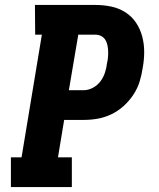

<svg xmlns="http://www.w3.org/2000/svg" viewBox="-20 -755 640 775"><path d="M24 0V-120H67L149 -615H122L121 -735H365Q398 -735 429 -728.5Q460 -722 486 -705.5Q512 -689 529 -663.5Q546 -638 554 -608Q562 -578 562 -545.5Q562 -513 556 -481Q552 -453 543.5 -425.5Q535 -398 518.5 -373Q502 -348 479.5 -327.5Q457 -307 430 -294Q403 -281 375 -276Q347 -271 319 -271H239L214 -120H270V0ZM258 -391H319Q337 -391 355.5 -401Q374 -411 386 -427.5Q398 -444 404 -463Q410 -482 412 -500Q415 -513 416 -525Q417 -537 416.5 -549Q416 -561 413.5 -573Q411 -585 405 -594.5Q399 -604 388.5 -609.5Q378 -615 366 -615H296Z"/></svg>

Font: Iosevka Etoile Heavy
Style: Italic
Weight: 900
Italic angle: -9°
Designer: Belleve Invis
Foundry: Belleve Invis
Version: Version 22.1.2; ttfautohint (v1.8.4)